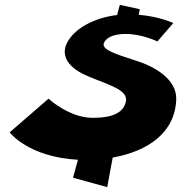

<svg xmlns="http://www.w3.org/2000/svg" viewBox="-20 -643 761 792"><path d="M474.3 -623 462.9 -581C375.4 -571 282.8 -528 253.2 -459C232.6 -409 264.2 -361 344.2 -328C426.8 -293 507.8 -273 499.6 -226C488.6 -161 405 -157 362 -157C265 -157 180.1 -236 180.1 -236L19.8 -97C19.8 -97 96.2 5 301.6 16L281.2 90L422.3 129L444.9 7C589.9 -19 703.7 -96 707 -235C708.4 -316 618.5 -369 540.1 -393C463 -418 400.9 -437 407.8 -463C415.5 -487 447 -503 498 -503C567 -503 629.2 -472 629.2 -472L694.9 -548C694.9 -548 638 -575 552.1 -582L556.6 -605Z"/></svg>

Font: Hussar Milosc
Style: Obl
Weight: 700
Foundry: Cannot Into Space Fonts
Version: Version 1.02